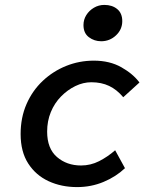

<svg xmlns="http://www.w3.org/2000/svg" viewBox="-20 -750 640 782"><path d="M294 12Q230 12 178 -12Q126 -36 95 -84Q64 -132 64 -204Q64 -271 88 -326Q112 -381 154 -420.5Q196 -460 249.5 -481.5Q303 -503 362 -503Q427 -503 474.5 -476Q522 -449 548 -414L482 -354Q456 -385 424.5 -400Q393 -415 352 -415Q319 -415 287 -399.5Q255 -384 228.5 -357Q202 -330 187 -293.5Q172 -257 172 -214Q172 -145 212 -110.5Q252 -76 310 -76Q349 -76 383.5 -93.5Q418 -111 449 -138L489 -65Q452 -30 401.5 -9Q351 12 294 12ZM392 -582Q364 -582 342 -598.5Q320 -615 320 -648Q320 -670 331.5 -688.5Q343 -707 362.5 -718.5Q382 -730 405 -730Q437 -730 457.5 -713Q478 -696 478 -664Q478 -630 452.5 -606Q427 -582 392 -582Z"/></svg>

Font: Source Code Pro SemiBold
Style: Italic
Weight: 600
Italic angle: -11°
Monospace: yes
Designer: Paul D. Hunt, Teo Tuominen
Foundry: Adobe Systems Incorporated
Version: Version 1.016;hotconv 1.0.116;makeotfexe 2.5.65601